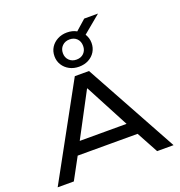

<svg xmlns="http://www.w3.org/2000/svg" viewBox="-181 -1221 1287 1373"><g transform="rotate(-20 463.0 -534.5)"><path d="M22 0 409 -705H517L904 0H779L671 -199L729 -164H194L253 -199L145 0ZM461 -592 270 -232 235 -258H689L654 -232L464 -592ZM462 -758Q422 -758 390 -775Q358 -792 339.5 -821.5Q321 -851 321 -888Q321 -926 339.5 -955Q358 -984 390 -1001Q422 -1018 462 -1018Q483 -1018 501.5 -1013.5Q520 -1009 535 -1000L613 -1069H718L583 -957Q592 -943 597.5 -925.5Q603 -908 603 -888Q603 -851 585 -821.5Q567 -792 535 -775Q503 -758 462 -758ZM462 -812Q497 -812 518 -833.5Q539 -855 539 -888Q539 -923 518 -944Q497 -965 463 -965Q429 -965 407 -943.5Q385 -922 385 -888Q385 -855 406.5 -833.5Q428 -812 462 -812Z"/></g></svg>

Font: Nunito Sans 10pt Expanded SemiBold
Style: Regular
Weight: 600
Width: 7
Designer: Vernon Adams
Foundry: Vernon Adams
Version: Version 3.101;gftools[0.9.27]